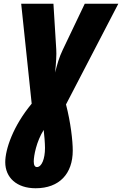

<svg xmlns="http://www.w3.org/2000/svg" viewBox="-20 -734 651 1024"><path d="M170 270C297 270 368 192 368 69C368 17 357 -81 332 -177L611 -714H432L315 -469C295 -428 284 -388 274 -347C279 -398 282 -444 280 -471L265 -714H93L149 -181C49 -61 8 63 8 131C8 213 69 270 170 270ZM177 157C166 157 160 147 160 127C160 97 174 21 213 -41C216 -19 220 32 220 55C220 114 202 157 177 157Z"/></svg>

Font: Noto Sans ExtraCondensed Black
Style: Italic
Weight: 900
Width: 2
Italic angle: -12°
Designer: Monotype Design Team
Foundry: Monotype Imaging Inc.
Version: Version 2.013